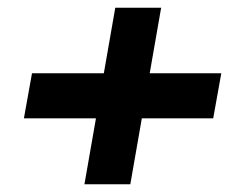

<svg xmlns="http://www.w3.org/2000/svg" viewBox="-20 -538 622 498"><path d="M199 -60 279 -518H398L318 -60ZM42 -231 63 -348H554L533 -231Z"/></svg>

Font: DM Sans 36pt ExtraBold
Style: Italic
Weight: 800
Italic angle: -10°
Designer: Colophon Foundry, Jonny Pinhorn
Foundry: Colophon Foundry
Version: Version 4.004;gftools[0.9.30]